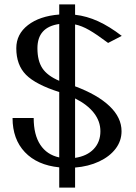

<svg xmlns="http://www.w3.org/2000/svg" viewBox="-20 -797 618 872"><path d="M321 -80V-350Q377 -322 406.5 -284Q436 -246 436 -201Q436 -152 405.5 -120Q375 -88 321 -80ZM249 -430Q195 -453 172.5 -487Q150 -521 150 -578Q150 -674 249 -688ZM321 -405V-686Q351 -680 385 -660.5Q419 -641 471 -602L533 -634Q477 -677 425.5 -700.5Q374 -724 321 -730V-777H249V-731Q160 -724 107 -683Q54 -642 54 -578Q54 -502 98 -457.5Q142 -413 249 -379V-82Q193 -94 163 -139.5Q133 -185 133 -261H37Q37 -165 93 -106Q149 -47 249 -37V55H321V-36Q382 -41 430 -63.5Q478 -86 505 -121.5Q532 -157 532 -201Q532 -263 477.5 -315Q423 -367 321 -405Z"/></svg>

Font: LXGW Marker Gothic
Style: Regular
Weight: 400
Version: Version 1.001